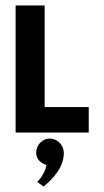

<svg xmlns="http://www.w3.org/2000/svg" viewBox="-20 -484 380 701"><path d="M161 22C134 22 112 46 112 74C112 96 129 113 150 118C143 155 116 180 116 180L139 197C175 168 213 126 213 74C213 46 190 22 161 22ZM143 -464H37V0H304V-93H143Z"/></svg>

Font: Hussar Tani
Style: Bold
Weight: 700
Foundry: Cannot Into Space Fonts
Version: Version 0.92